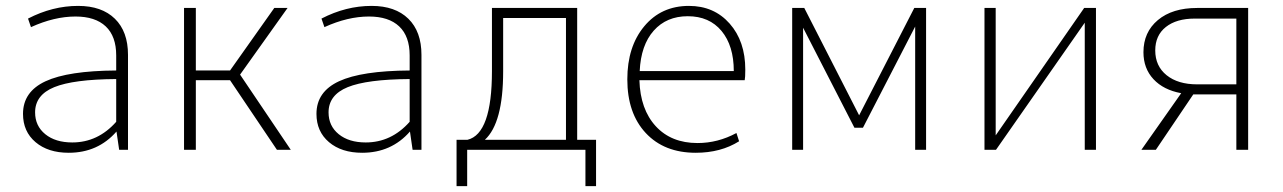

<svg xmlns="http://www.w3.org/2000/svg" viewBox="-20 -508 4351 651"><path d="M213 10Q143 10 100.5 -26Q58 -62 58 -122Q58 -197 134.5 -232.5Q211 -268 374 -269V-320Q374 -385 338.5 -418.5Q303 -452 236 -452Q164 -452 85 -416L75 -445Q158 -488 245 -488Q325 -488 369.5 -444.5Q414 -401 414 -322V0H384L375 -62Q312 10 213 10ZM99 -127Q99 -81 133.5 -53Q168 -25 225 -25Q312 -25 374 -95V-240Q229 -239 164 -212.5Q99 -186 99 -127Z M604 0V-481H644V-269H760L910 -481H955L794 -255L966 0H919L760 -236H644V0Z M1208 10Q1138 10 1095.5 -26Q1053 -62 1053 -122Q1053 -197 1129.5 -232.5Q1206 -268 1369 -269V-320Q1369 -385 1333.5 -418.5Q1298 -452 1231 -452Q1159 -452 1080 -416L1070 -445Q1153 -488 1240 -488Q1320 -488 1364.5 -444.5Q1409 -401 1409 -322V0H1379L1370 -62Q1307 10 1208 10ZM1094 -127Q1094 -81 1128.5 -53Q1163 -25 1220 -25Q1307 -25 1369 -95V-240Q1224 -239 1159 -212.5Q1094 -186 1094 -127Z M1528 123V-34H1565Q1648 -54 1648 -267V-481H1937V-34H2001V123H1965V0H1564V123ZM1686 -266Q1686 -91 1624 -34H1899V-447H1686Z M2339 10Q2232 10 2169.5 -57Q2107 -124 2107 -239Q2107 -350 2164.5 -419Q2222 -488 2316 -488Q2401 -488 2454 -428Q2507 -368 2507 -272Q2507 -245 2505 -236H2148Q2151 -137 2203.5 -80Q2256 -23 2345 -23Q2414 -23 2477 -57L2486 -29Q2424 10 2339 10ZM2312 -453Q2240 -453 2196.5 -404Q2153 -355 2149 -267H2468Q2468 -353 2426.5 -403Q2385 -453 2312 -453Z M2666 0V-481H2707L2893 -117L3080 -481H3120V0H3083V-418L2906 -75H2877L2703 -414V0Z M3318 0V-481H3356V-49L3656 -481H3696V0H3658V-431L3357 0Z M3850 0 3985 -192Q3925 -203 3891 -239.5Q3857 -276 3857 -331Q3857 -399 3906 -440Q3955 -481 4039 -481H4212V0H4172V-188H4032H4026L3899 0ZM4039 -222H4172V-445H4031Q3969 -445 3933 -416.5Q3897 -388 3897 -337Q3897 -284 3935.5 -253Q3974 -222 4039 -222Z"/></svg>

Font: Cantarell Light
Style: Regular
Weight: 300
Designer: Dave Crossland, Nikolaus Waxweiler, Florian Fecher, Jacques Le Bailly, Eben Sorkin, Alexei Vanyashin, Alexios Zavras, Em
Version: Version 0.303